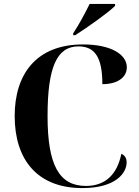

<svg xmlns="http://www.w3.org/2000/svg" viewBox="-20 -951 708 981"><path d="M354 -781V-771H364C427 -811 533 -886 568 -921V-931H438C416 -886 383 -824 354 -781ZM401 10C572 10 627 -68 627 -121C627 -144 617 -158 600 -165C578 -57 516 -1 419 -1C282 -1 223 -108 223 -358C223 -607 270 -714 381 -714C466 -714 503 -656 503 -521C584 -521 628 -558 628 -607C628 -673 547 -724 404 -724C167 -724 55 -574 55 -358C55 -137 169 10 401 10Z"/></svg>

Font: Noto Serif Display
Style: Bold
Weight: 700
Designer: Monotype Design Team
Foundry: Monotype Imaging Inc.
Version: Version 2.009